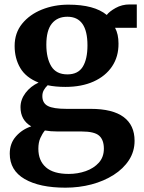

<svg xmlns="http://www.w3.org/2000/svg" viewBox="-20 -582 650 866"><path d="M275 264.5Q158.5 264.5 91.2 225.5Q24 186.5 24 111Q24 64.5 52.2 32.8Q80.5 1 121 -12Q72.5 -40 72.5 -98.5Q72.5 -133 95.2 -163Q118 -193 154 -209.5Q97 -232 71.5 -275.2Q46 -318.5 46 -374.5Q46 -433.5 79.8 -475Q113.5 -516.5 168.8 -538.8Q224 -561 288.5 -561Q405.5 -561 461.5 -514.5Q473 -530 501.5 -546Q530 -562 565 -562H597V-456.5H499Q514.5 -428 514.5 -385.5Q515 -326.5 485.5 -282.5Q456 -238.5 402 -214.2Q348 -190 275 -190Q230 -190 195 -197.5Q184 -187 177.5 -175.2Q171 -163.5 171 -148.5Q171 -117 195.8 -104Q220.5 -91 280.5 -91H389Q488 -91 537.5 -54.2Q587 -17.5 587 53Q587 101 561.8 140Q536.5 179 492.5 207Q448.5 235 392.5 249.8Q336.5 264.5 275 264.5ZM284 -246.5Q332 -246.5 353.2 -280.8Q374.5 -315 374.5 -377.5Q374.5 -506.5 284 -506.5Q239 -506.5 214 -475.8Q189 -445 189 -380.5Q189 -320 211.2 -283.2Q233.5 -246.5 284 -246.5ZM290 202.5Q330.5 202.5 366.8 189.8Q403 177 425.8 151.8Q448.5 126.5 448.5 88.5Q448.5 49 427.2 30Q406 11 347.5 11H239Q207.5 11 182.5 6.5Q171 20.5 162 40.5Q153 60.5 153 89Q153 142.5 187 172.5Q221 202.5 290 202.5Z"/></svg>

Font: Merriweather Text Regular
Style: Bold
Weight: 700
Designer: Eben Sorkin
Foundry: Eben Sorkin
Version: Version 2.100; ttfautohint (v1.7.19-72a1) -l 8 -r 50 -G 200 